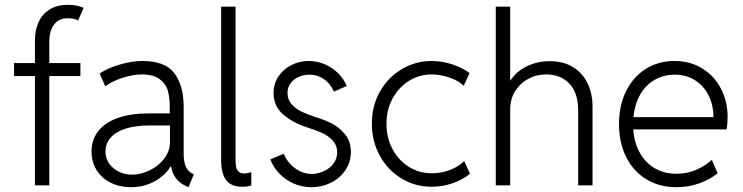

<svg xmlns="http://www.w3.org/2000/svg" viewBox="-20 -780 3127 808"><path d="M39.1 -514.6H127V-612.3Q127.4 -655.3 143.3 -688.7Q159.2 -722.2 190.4 -741Q221.7 -759.8 266.6 -759.8Q302.2 -759.8 332 -747.1L308.6 -693.4Q295.4 -703.1 263.7 -703.1Q227.5 -703.1 208 -677.2Q188.5 -651.4 187.5 -609.4V-514.6H318.4V-460H187.5V0H127V-460H39.1Z M365.2 -142.6Q365.2 -191.9 393.3 -228Q421.4 -264.2 475.6 -283.4Q529.8 -302.7 606.4 -302.7H694.3V-333Q694.3 -369.6 686.3 -398.4Q678.2 -427.2 651.9 -447Q625.5 -466.8 575.2 -466.8Q540 -466.8 496.1 -452.6Q452.1 -438.5 422.9 -417L399.4 -470.7Q433.6 -493.7 484.4 -508.5Q535.2 -523.4 579.1 -523.4Q674.8 -523.4 713.6 -471.9Q752.4 -420.4 752.9 -333V-134.8Q752.4 -66.4 789.1 -49.8L795.9 -46.9L773.4 7.8L760.7 2Q735.4 -9.8 719.5 -31.2Q703.6 -52.7 700.7 -79.1H697.8Q673.8 -40.5 629.6 -16.4Q585.4 7.8 530.3 7.8Q483.9 7.8 446 -11Q408.2 -29.8 386.7 -64Q365.2 -98.1 365.2 -142.6ZM536.1 -44.9Q573.7 -45.4 610.6 -63.5Q647.5 -81.5 671.4 -113Q695.3 -144.5 695.3 -182.6V-252H609.4Q550.3 -252 508.8 -238.8Q467.3 -225.6 445.8 -200.9Q424.3 -176.3 423.8 -142.6Q423.8 -114.3 439 -92.3Q454.1 -70.3 479.7 -57.6Q505.4 -44.9 536.1 -44.9Z M910.6 -107.4V-752H971.2V-106.4Q971.7 -88.9 973.6 -77.9Q975.6 -66.9 983.6 -58.3Q991.7 -49.8 1009.3 -49.8Q1022.9 -50.3 1037.6 -55.7V0Q1025.9 5.9 998.5 5.9Q952.6 5.9 931.6 -22.2Q910.6 -50.3 910.6 -107.4Z M1117.7 -109.4 1174.3 -132.8Q1182.1 -111.8 1199.2 -92.3Q1216.3 -72.8 1240.7 -60.3Q1265.1 -47.9 1292.5 -47.9Q1318.4 -48.3 1343 -59.6Q1367.7 -70.8 1383.3 -91.6Q1398.9 -112.3 1398.9 -138.7Q1398.9 -168.5 1379.6 -189Q1360.4 -209.5 1334 -221.2Q1307.6 -232.9 1269 -245.1Q1212.9 -263.2 1172.1 -297.9Q1131.3 -332.5 1131.3 -388.7Q1131.3 -427.2 1151.6 -458Q1171.9 -488.8 1206.1 -506.1Q1240.2 -523.4 1279.8 -523.4Q1314.5 -523.4 1346.7 -509.5Q1378.9 -495.6 1403.1 -471.7Q1427.2 -447.8 1439 -418L1385.3 -394.5Q1370.6 -428.2 1343.3 -447Q1315.9 -465.8 1282.7 -465.8Q1257.8 -465.8 1236.6 -456.3Q1215.3 -446.8 1202.6 -429.2Q1189.9 -411.6 1189.9 -388.7Q1189.9 -360.4 1208 -340.6Q1226.1 -320.8 1249.3 -310.1Q1272.5 -299.3 1303.2 -289.1Q1343.3 -276.9 1375.5 -260.7Q1407.7 -244.6 1432.1 -214.8Q1456.5 -185.1 1456.5 -140.6Q1456.5 -98.1 1433.8 -64.2Q1411.1 -30.3 1373 -11.2Q1335 7.8 1290.5 7.8Q1249 7.8 1213.4 -8.8Q1177.7 -25.4 1153.1 -52.2Q1128.4 -79.1 1117.7 -109.4Z M1544.9 -259.8Q1544.9 -335.4 1579.3 -395.5Q1613.8 -455.6 1671.6 -489.5Q1729.5 -523.4 1795.9 -523.4Q1838.9 -523.4 1881.6 -509.8Q1924.3 -496.1 1956.1 -472.7L1931.6 -418.9Q1909.7 -440.9 1870.6 -453.9Q1831.5 -466.8 1796.9 -466.8Q1746.1 -466.8 1702.4 -440.4Q1658.7 -414.1 1632.6 -366.5Q1606.4 -318.8 1606.4 -258.8Q1606.4 -200.7 1631.6 -153.1Q1656.7 -105.5 1700.2 -78.1Q1743.7 -50.8 1796.9 -50.8Q1837.9 -50.8 1874.8 -65.2Q1911.6 -79.6 1933.6 -102.5L1958 -48.8Q1926.8 -23.4 1884.5 -8.8Q1842.3 5.9 1795.9 5.9Q1727.1 5.9 1669.4 -29.1Q1611.8 -64 1578.4 -124.8Q1544.9 -185.5 1544.9 -259.8Z M2066.4 -752H2127V-441.4H2128.4Q2152.3 -479 2196.5 -500.7Q2240.7 -522.5 2293.9 -522.5Q2351.6 -522.5 2392.1 -497.3Q2432.6 -472.2 2453.1 -428.7Q2473.6 -385.3 2473.6 -331.1V0H2413.1V-317.4Q2412.6 -389.6 2376.2 -428Q2339.8 -466.3 2279.3 -466.8Q2237.3 -466.8 2202.6 -448Q2168 -429.2 2147.5 -395.8Q2127 -362.3 2127 -319.3V0H2066.4Z M2585 -257.8Q2585 -336.9 2615 -397Q2645 -457 2698 -490.2Q2751 -523.4 2818.4 -523.4Q2884.8 -523.4 2935.8 -491.7Q2986.8 -460 3014.4 -406.2Q3042 -352.5 3042 -288.1Q3042 -274.4 3040.8 -259Q3039.6 -243.7 3038.1 -235.4H2645Q2648.9 -178.7 2672.9 -136.5Q2696.8 -94.2 2736.3 -71.5Q2775.9 -48.8 2826.2 -48.8Q2872.6 -48.8 2911.1 -65.9Q2949.7 -83 2975.6 -107.4L3000 -50.8Q2967.3 -24.4 2922.4 -8.3Q2877.4 7.8 2826.2 7.8Q2755.4 7.8 2700.7 -25.1Q2646 -58.1 2615.5 -118.4Q2585 -178.7 2585 -257.8ZM2982.4 -287.1Q2982.4 -337.4 2962.2 -378.2Q2941.9 -418.9 2904.8 -442.4Q2867.7 -465.8 2819.3 -465.8Q2773.4 -465.8 2735.6 -444.3Q2697.8 -422.9 2674.3 -382.3Q2650.9 -341.8 2646 -287.1Z"/></svg>

Font: Reddit Sans Fudge Light
Style: Regular
Weight: 300
Designer: Stephen Hutchings
Foundry: Reddit
Version: Version 1.013